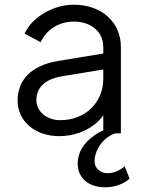

<svg xmlns="http://www.w3.org/2000/svg" viewBox="-20 -568 612 818"><path d="M232 12C295 12 348 -9 388 -42C401 -53 411 -64 420 -77V-12C405 -6 391 2 378 12C338 40 311 80 311 129C311 189 356 230 428 230C467 230 508 216 532 193L511 140C491 159 463 170 438 170C405 170 383 146 383 121C383 59 433 10 473 0H495V-368C495 -474 412 -548 294 -548C205 -548 115 -493 85 -425L153 -388C177 -440 229 -476 294 -476C369 -476 420 -432 420 -368V-340L226 -308C108 -288 55 -223 55 -139C55 -51 130 12 232 12ZM420 -272V-232C420 -134 346 -56 237 -56C177 -56 135 -94 135 -142C135 -191 167 -230 244 -243Z"/></svg>

Font: Plus Jakarta Sans
Style: Regular
Weight: 400
Designer: Gumpita Rahayu
Foundry: Tokotype
Version: Version 2.071;gftools[0.9.30]